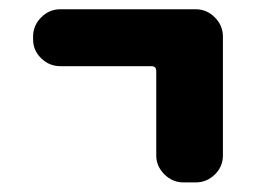

<svg xmlns="http://www.w3.org/2000/svg" viewBox="-20 -500 540 405"><path d="M392.6 -480.5Q416 -480.5 433.1 -463.4Q450.2 -446.3 450.2 -422.9V-171.9Q450.2 -148.4 433.1 -131.8Q416 -115.2 392.6 -115.2H367.2Q343.8 -115.2 326.7 -132.3Q309.6 -149.4 309.6 -171.9V-350.6Q309.6 -359.4 300.8 -360.4H107.4Q84 -360.4 66.9 -377Q49.8 -393.6 49.8 -417V-422.9Q49.8 -446.3 66.9 -463.4Q84 -480.5 107.4 -480.5Z"/></svg>

Font: Rounded Mgen+ 2m bold
Style: Bold
Weight: 700
Designer: [Source Han Sans]
Ryoko NISHIZUKA  (kana & ideographs); Paul D. Hunt (Latin, Greek & Cyrillic); Wenlong ZHANG  (bopomofo
Version: Version 1.059.20150602